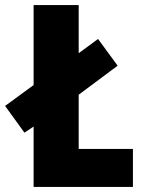

<svg xmlns="http://www.w3.org/2000/svg" viewBox="-43 -827 563 754"><path d="M89 -93V-330L53 -306L-23 -411L89 -493V-807H266V-618L342 -674L419 -569L266 -455V-242H479V-93Z"/></svg>

Font: Noto Sans Kannada UI Condensed Black
Style: Regular
Weight: 900
Width: 3
Designer: Jelle Bosma - Monotype Design Team
Foundry: Monotype Imaging Inc.
Version: Version 2.005; ttfautohint (v1.8.4.7-5d5b)